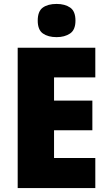

<svg xmlns="http://www.w3.org/2000/svg" viewBox="-20 -957 550 977"><path d="M465 0H70V-714H465V-563H255V-445H450V-294H255V-153H465ZM268 -937Q310 -937 337 -918.5Q364 -900 364 -852Q364 -805 336.5 -786.5Q309 -768 268 -768Q225 -768 198.5 -786.5Q172 -805 172 -852Q172 -900 198 -918.5Q224 -937 268 -937Z"/></svg>

Font: Noto Sans Myanmar SemiCondensed Black
Style: Regular
Weight: 900
Width: 4
Designer: Monotype Design Team
Foundry: Monotype Imaging Inc.
Version: Version 2.107; ttfautohint (v1.8.4.7-5d5b)